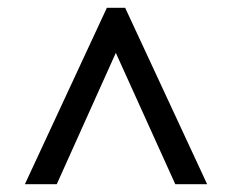

<svg xmlns="http://www.w3.org/2000/svg" viewBox="-20 -672 599 494"><path d="M44 -198 255 -652H302L513 -198H431L278 -536L126 -198Z"/></svg>

Font: Noto Serif Telugu ExtraBold
Style: Regular
Weight: 800
Designer: Jelle Bosma - Monotype Design Team
Foundry: Monotype Imaging Inc.
Version: Version 2.005; ttfautohint (v1.8.4.7-5d5b)